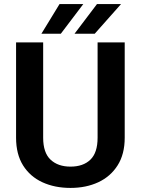

<svg xmlns="http://www.w3.org/2000/svg" viewBox="-20 -921 697 951"><path d="M463.4 -710.9H597.7V-238.8Q597.7 -157.2 562.5 -101.8Q527.3 -46.4 466.8 -18.3Q406.2 9.8 329.1 9.8Q251 9.8 189.9 -18.3Q128.9 -46.4 94.2 -101.8Q59.6 -157.2 59.6 -238.8V-710.9H193.8V-238.8Q193.8 -164.6 230.5 -130.1Q267.1 -95.7 329.1 -95.7Q392.1 -95.7 427.7 -130.1Q463.4 -164.6 463.4 -238.8ZM349.1 -753.9 460.4 -900.9H579.6L449.2 -753.9ZM185.1 -753.9 274.9 -900.9H392.6L281.2 -753.9Z"/></svg>

Font: Vazirmatn RD FD SemiBold
Style: Regular
Weight: 600
Designer: Saber Rastikerdar
Foundry: Saber Rastikerdar
Version: Version 33.003